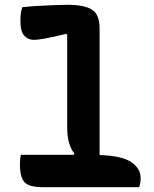

<svg xmlns="http://www.w3.org/2000/svg" viewBox="-20 -780 640 800"><path d="M67 -135H287L290 -141Q260 -175 260 -251V-635L256 -639Q203 -626 170.5 -620Q138 -614 120 -614Q97 -614 81 -631.5Q65 -649 65 -694Q65 -728 73 -750Q98 -753 132.5 -755Q167 -757 201.5 -758.5Q236 -760 260 -760Q331 -760 363 -740Q395 -720 395 -661V-134Q488 -131 527 -104.5Q566 -78 566 -38Q566 -18 560 0H160Q101 0 82 -21Q63 -42 63 -96Q63 -119 67 -135Z"/></svg>

Font: Recursive Mn Csl St
Style: Bold
Weight: 700
Monospace: yes
Version: Version 1.079;hotconv 1.0.112;makeotfexe 2.5.65598; ttfautoh